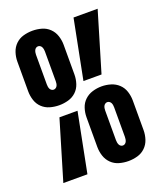

<svg xmlns="http://www.w3.org/2000/svg" viewBox="-139 -831 778 928"><g transform="rotate(-20 250.0 -367.5)"><path d="M139 -360Q115 -360 92 -366.5Q69 -373 52 -389Q35 -405 27.5 -428Q20 -451 20 -475V-628Q20 -651 27.5 -674Q35 -697 52 -713.5Q69 -730 92 -736.5Q115 -743 139 -743Q163 -743 186 -736.5Q209 -730 226 -713.5Q243 -697 250.5 -674Q258 -651 258 -628V-475Q258 -451 250.5 -428Q243 -405 226 -389Q209 -373 186 -366.5Q163 -360 139 -360ZM288 -430 348 -735H472L381 -430ZM139 -440Q145 -440 150 -443.5Q155 -447 157.5 -452Q160 -457 161 -463Q162 -469 162 -475V-628Q162 -633 161 -639Q160 -645 157.5 -650.5Q155 -656 150 -659.5Q145 -663 139 -663Q133 -663 128 -659.5Q123 -656 120.5 -650.5Q118 -645 117 -639Q116 -633 116 -628V-475Q116 -469 117 -463Q118 -457 120.5 -452Q123 -447 128 -443.5Q133 -440 139 -440ZM361 8Q337 8 314 1.5Q291 -5 274 -21.5Q257 -38 249.5 -61Q242 -84 242 -108V-260Q242 -284 249.5 -307Q257 -330 274 -346Q291 -362 314 -369Q337 -376 361 -376Q385 -376 408 -369Q431 -362 448 -346Q465 -330 472.5 -307Q480 -284 480 -260V-108Q480 -84 472.5 -61Q465 -38 448 -21.5Q431 -5 408 1.5Q385 8 361 8ZM28 0 119 -305H212L152 0ZM361 -72Q367 -72 372 -75.5Q377 -79 379.5 -84.5Q382 -90 383 -96Q384 -102 384 -108V-260Q384 -266 383 -272Q382 -278 379.5 -283Q377 -288 372 -291.5Q367 -295 361 -295Q355 -295 350 -291.5Q345 -288 342.5 -283Q340 -278 339 -272Q338 -266 338 -260V-108Q338 -102 339 -96Q340 -90 342.5 -84.5Q345 -79 350 -75.5Q355 -72 361 -72Z"/></g></svg>

Font: Iosevka Curly Heavy
Style: Regular
Weight: 900
Monospace: yes
Designer: Belleve Invis
Foundry: Belleve Invis
Version: Version 22.1.2; ttfautohint (v1.8.4)